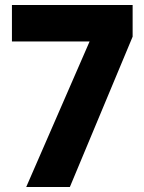

<svg xmlns="http://www.w3.org/2000/svg" viewBox="-20 -749 575 769"><path d="M27.8 -729H511.2V-602.1L259.8 0H85L338.9 -583H27.8Z"/></svg>

Font: SVN-Poppins
Style: Bold
Weight: 700
Designer: Ninad Kale (Devanagari), Jonny Pinhorn (Latin)
Foundry: Indian Type Foundry
Version: Version 3.200;PS 1.000;hotconv 16.6.54;makeotf.lib2.5.65590